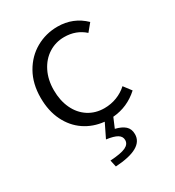

<svg xmlns="http://www.w3.org/2000/svg" viewBox="-189 -655 918 1009"><g transform="rotate(-30 270.5 -150.0)"><path d="M327 149Q327 127 306.5 114.5Q286 102 241 96L282 12Q215 5 163.5 -30Q112 -65 82.5 -125Q53 -185 53 -265Q53 -350 89 -413.5Q125 -477 185 -511Q245 -545 316 -545Q411 -545 478 -480L441 -435Q391 -480 319 -480Q267 -480 224.5 -453Q182 -426 157.5 -377Q133 -328 133 -265Q133 -202 156 -153Q179 -104 221 -77Q263 -50 317 -50Q357 -50 393 -64Q429 -78 456 -103L491 -57Q423 5 334 12L309 71Q347 80 367 98Q387 116 387 148Q387 235 215 245L206 204Q272 200 299.5 187Q327 174 327 149Z"/></g></svg>

Font: Nebula Sans Book
Style: Regular
Weight: 400
Designer: Paul D. Hunt for Adobe (as Source Sans)
Foundry: Nebula Entertainment & Broadcasting LLC
Version: Version 1.010